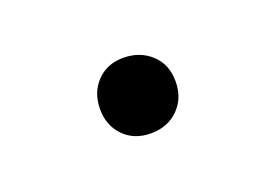

<svg xmlns="http://www.w3.org/2000/svg" viewBox="-35 -584 336 236"><g transform="rotate(-20 133.5 -466.5)"><path d="M134 -417Q112 -417 98.5 -431Q85 -445 85 -466Q85 -488 98.5 -502Q112 -516 133 -516Q155 -516 169.5 -502.5Q184 -489 184 -467Q184 -445 170 -431Q156 -417 134 -417Z"/></g></svg>

Font: Literata 60pt ExtraLight
Style: Regular
Weight: 250
Designer: Latin by Veronika Burian and Jose Scaglione. Greek by Irene Vlachou. Cyrillic by Vera Evstafieva.
Foundry: TypeTogether
Version: Version 3.103;gftools[0.9.29]